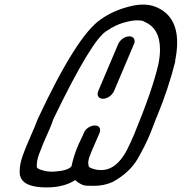

<svg xmlns="http://www.w3.org/2000/svg" viewBox="-20 -820 795 840"><path d="M430 -388Q416 -388 410 -398Q407 -403 407 -409Q407 -415 410 -422L497 -627Q503 -641 517 -651Q531 -661 546 -661Q560 -661 566 -651Q569 -646 569 -640Q569 -634 566 -627L479 -422Q473 -408 459 -398Q445 -388 430 -388ZM184 0Q80 0 68 -52Q67 -52 67 -53Q66 -61 66 -70Q66 -101 79 -138Q89 -166 101 -194L132 -266L145 -299Q317 -667 422 -736Q474 -773 544 -791Q577 -800 606 -800Q636 -800 661 -790Q755 -752 755 -634Q755 -597 746 -553L747 -552Q718 -435 665 -306L664 -305Q658 -290 651.5 -272Q645 -254 637 -235Q618 -188 583 -126.5Q548 -65 473 -24Q435 -7 393 -7Q388 -7 361.5 -7.5Q335 -8 309 -32Q259 0 184 0ZM225 -70Q279 -74 293 -93Q301 -133 318 -175Q325 -192 333.5 -209Q342 -226 347 -239Q352 -252 366 -261.5Q380 -271 395 -271Q410 -271 415 -262Q418 -257 418 -251Q418 -245 415 -237L384 -166Q380 -155 371 -133Q366 -119 366 -108Q366 -101 368 -94V-93Q370 -84 405 -77L423 -76Q489 -76 535 -163Q552 -197 566 -230Q647 -426 673 -539Q680 -574 680 -603Q680 -697 611 -725Q607 -731 578 -731Q558 -731 521.5 -721Q485 -711 449 -686Q385 -654 213 -298Q208 -282 201 -265L169 -192Q161 -172 150 -143Q141 -118 141 -97V-89Q143 -81 166 -75Q183 -69 209 -69Z"/></svg>

Font: Bubblez Graffiti
Style: Italic
Weight: 400
Italic angle: -22.5°
Designer: GGBotNet
Foundry: GGBotNet
Version: 1.00